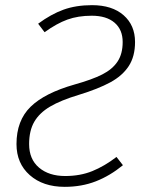

<svg xmlns="http://www.w3.org/2000/svg" viewBox="-20 -714 567 745"><path d="M504 -551Q504 -495 479.5 -457.5Q455 -420 408 -394.5Q361 -369 286 -346Q216 -325 174.5 -300.5Q133 -276 113 -241.5Q93 -207 93 -155Q93 -96 131.5 -63.5Q170 -31 233 -31Q291 -31 338 -50Q385 -69 432 -105L457 -73Q407 -32 352 -10.5Q297 11 231 11Q147 11 95.5 -34.5Q44 -80 44 -155Q44 -246 98.5 -299.5Q153 -353 269 -386Q337 -405 376.5 -425Q416 -445 436 -475Q456 -505 456 -551Q456 -599 424.5 -626Q393 -653 336 -653Q283 -653 241.5 -638Q200 -623 153 -589L128 -622Q178 -659 226.5 -676.5Q275 -694 337 -694Q415 -694 459.5 -655Q504 -616 504 -551Z"/></svg>

Font: Fira Sans ExtraLight
Style: Italic
Weight: 275
Italic angle: -8°
Designer: Carrois Corporate & Edenspiekermann AG
Foundry: Carrois Corporate GbR & Edenspiekermann AG
Version: Version 4.203